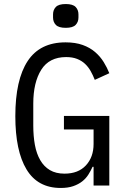

<svg xmlns="http://www.w3.org/2000/svg" viewBox="-20 -920 640 952"><path d="M306 -782Q271 -782 257 -796.5Q243 -811 243 -833V-849Q243 -871 257 -885.5Q271 -900 306 -900Q341 -900 355 -885.5Q369 -871 369 -849V-833Q369 -811 355 -796.5Q341 -782 306 -782ZM444 -93H439Q430 -73 418 -54Q406 -35 387.5 -20.5Q369 -6 343 3Q317 12 281 12Q167 12 111.5 -80Q56 -172 56 -344Q56 -524 117 -617Q178 -710 305 -710Q354 -710 390 -697Q426 -684 451.5 -662Q477 -640 494 -612.5Q511 -585 522 -557L450 -524Q441 -547 429.5 -567.5Q418 -588 401.5 -603.5Q385 -619 362 -628Q339 -637 308 -637Q224 -637 184.5 -574Q145 -511 145 -406V-298Q145 -245 153 -201.5Q161 -158 179.5 -126Q198 -94 227.5 -76.5Q257 -59 300 -59Q368 -59 406 -100Q444 -141 444 -206V-278H297V-345H522V0H444Z"/></svg>

Font: PlemolJP35 Console
Style: Regular
Weight: 400
Version: v2.0.3; ttfautohint (v1.8.4.7-5d5b-dirty) -l 6 -r 45 -G 200 